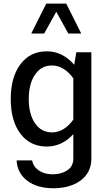

<svg xmlns="http://www.w3.org/2000/svg" viewBox="-20 -801 600 1056"><path d="M426.8 -616.7H355.5L289.6 -736.3L223.1 -616.7H151.9L234.4 -781.2H344.2ZM39.1 -256.3Q39.1 -376.5 92.3 -447.5Q145.5 -518.6 237.8 -518.6Q282.2 -518.6 319.8 -499.5Q357.4 -480.5 388.2 -444.8L399.9 -513.7H482.4V71.3Q482.4 123 455.3 159.7Q428.2 196.3 381.3 215.3Q334.5 234.4 274.9 234.4Q183.6 234.4 129.4 192.6Q75.2 150.9 71.3 81.1H156.7Q162.6 115.2 193.4 136.5Q224.1 157.7 270.5 157.7Q316.9 157.7 350.1 135.7Q383.3 113.8 383.3 71.3V-63Q320.8 4.9 237.3 4.9Q145.5 4.9 92.3 -65.7Q39.1 -136.2 39.1 -256.3ZM138.2 -256.3Q138.2 -173.3 172.6 -123Q207 -72.8 266.1 -72.8Q300.3 -72.8 330.3 -91.8Q360.4 -110.8 383.3 -143.1V-370.1Q360.4 -402.8 330.1 -421.9Q299.8 -440.9 265.6 -440.9Q206.5 -440.9 172.4 -390.1Q138.2 -339.4 138.2 -256.3Z"/></svg>

Font: Estedad-FD Medium
Style: Regular
Weight: 500
Designer: Amin Abedi
Version: Version 7.3